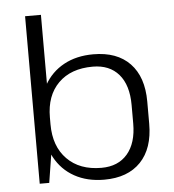

<svg xmlns="http://www.w3.org/2000/svg" viewBox="-53 -789 766 845"><g transform="rotate(-5 330.0 -366.5)"><path d="M374 7Q299 7 243 -24Q187 -55 156 -112.5Q125 -170 125 -248V-297Q125 -375 156 -430.5Q187 -486 242.5 -516.5Q298 -547 373 -547Q478 -547 535 -487.5Q592 -428 592 -319V-221Q592 -112 535 -52.5Q478 7 374 7ZM89 -740H159V-176L131 0H89ZM366 -46Q440 -46 481 -94Q522 -142 522 -228V-310Q522 -398 481 -445.5Q440 -493 366 -493Q269 -493 214 -438Q159 -383 159 -287V-256Q159 -159 214.5 -102.5Q270 -46 366 -46Z"/></g></svg>

Font: Pathway Extreme 28pt Light
Style: Regular
Weight: 300
Designer: Eduardo Rodriguez Tunni
Foundry: Eduardo Rodriguez Tunni
Version: Version 1.001;gftools[0.9.26]